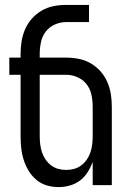

<svg xmlns="http://www.w3.org/2000/svg" viewBox="-20 -755 540 783"><path d="M219 8Q194 8 170.5 1Q147 -6 128 -22Q109 -38 96.5 -59Q84 -80 76.5 -103.5Q69 -127 66.5 -151.5Q64 -176 64 -200V-450H18V-520H64V-535Q64 -561 68 -586.5Q72 -612 82.5 -636Q93 -660 110.5 -679.5Q128 -699 150.5 -712Q173 -725 198.5 -730Q224 -735 250 -735H343V-665H250Q226 -665 203.5 -655Q181 -645 166.5 -626Q152 -607 147 -583Q142 -559 142 -535V-520H250Q276 -520 301.5 -515Q327 -510 349.5 -497Q372 -484 389.5 -464.5Q407 -445 417.5 -421Q428 -397 432 -371.5Q436 -346 436 -320V0H358V-95Q350 -73 337.5 -53Q325 -33 306.5 -19Q288 -5 265 1.5Q242 8 219 8ZM250 -62Q267 -62 283 -66.5Q299 -71 312 -81Q325 -91 334.5 -105Q344 -119 349 -134.5Q354 -150 356 -166.5Q358 -183 358 -200V-320Q358 -344 353 -368Q348 -392 333.5 -411Q319 -430 296.5 -440Q274 -450 250 -450H142V-200Q142 -183 144 -166.5Q146 -150 151 -134.5Q156 -119 165.5 -105Q175 -91 188 -81Q201 -71 217 -66.5Q233 -62 250 -62Z"/></svg>

Font: Iosevka Fixed
Style: Regular
Weight: 400
Monospace: yes
Designer: Belleve Invis
Foundry: Belleve Invis
Version: Version 33.2.4